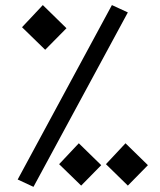

<svg xmlns="http://www.w3.org/2000/svg" viewBox="-20 -723 626 753"><path d="M111.3 9.8 49.3 -19 418.9 -703.1 481.4 -674.3ZM157.2 -527.8 66.4 -616.2 147.9 -703.1 240.7 -612.3ZM298.3 4.9 211.9 -79.1 289.1 -161.1 377 -75.2ZM481.4 4.9 395.5 -79.1 472.2 -161.1 560.1 -75.2Z"/></svg>

Font: Cascadia Mono NF SemiLight
Style: Regular
Weight: 350
Monospace: yes
Designer: Aaron Bell
Foundry: Saja Typeworks
Version: Version 2404.023; ttfautohint (v1.8.4)